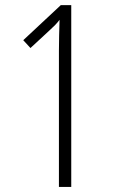

<svg xmlns="http://www.w3.org/2000/svg" viewBox="-20 -734 447 754"><path d="M259.8 0H211.4V-534.2Q211.4 -565.9 212.2 -594.5Q212.9 -623 213.9 -656.2Q205.6 -645 195.8 -635Q186 -625 171.9 -612.3L99.6 -545.4L71.3 -576.2L218.8 -713.9H259.8Z"/></svg>

Font: Open Sans Condensed Light
Style: Regular
Weight: 300
Width: 3
Designer: Monotype Design Team
Foundry: Monotype Imaging Inc.
Version: Version 3.003; ttfautohint (v1.8.4)